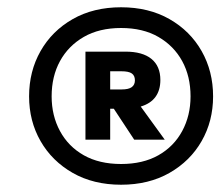

<svg xmlns="http://www.w3.org/2000/svg" viewBox="-20 -698 606 528"><path d="M313 -190Q237 -190 180 -222.5Q123 -255 91.5 -310Q60 -365 60 -433Q60 -502 91.5 -557.5Q123 -613 180 -645.5Q237 -678 313 -678Q389 -678 446 -645.5Q503 -613 534.5 -557.5Q566 -502 566 -433Q566 -365 534.5 -310Q503 -255 446 -222.5Q389 -190 313 -190ZM313 -247Q373 -247 415.5 -271Q458 -295 481 -337.5Q504 -380 504 -433Q504 -488 481 -530Q458 -572 415.5 -596.5Q373 -621 313 -621Q253 -621 210.5 -596.5Q168 -572 145 -530Q122 -488 122 -433Q122 -380 145 -337.5Q168 -295 210.5 -271Q253 -247 313 -247ZM215 -314V-556H325Q372 -556 396.5 -536Q421 -516 421 -478Q421 -450 407.5 -431.5Q394 -413 367 -405L433 -314H349L293 -399H283V-314ZM283 -452H314Q334 -452 342.5 -458.5Q351 -465 351 -477Q351 -490 342.5 -496Q334 -502 314 -502H283Z"/></svg>

Font: Gantari Black
Style: Italic
Weight: 900
Italic angle: -10°
Version: Version 1.000